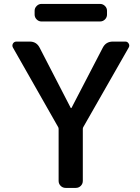

<svg xmlns="http://www.w3.org/2000/svg" viewBox="-20 -962 703 961"><path d="M187.5 -854.5Q173.8 -854.5 163.6 -864.7Q153.3 -875 153.3 -888.7V-908.2Q153.3 -921.9 163.6 -932.1Q173.8 -942.4 187.5 -942.4H480.5Q495.1 -942.4 505.4 -932.1Q515.6 -921.9 515.6 -908.2V-888.7Q515.6 -875 505.4 -864.7Q495.1 -854.5 480.5 -854.5ZM334 -421.9Q335 -420.9 335.9 -420.9Q336.9 -420.9 337.9 -421.9L494.1 -722.7Q509.8 -753.9 544.9 -753.9H607.4Q618.2 -753.9 624 -744.1Q627 -739.3 627 -733.9Q627 -728.5 624 -723.6L396.5 -325.2Q394.5 -321.3 394.5 -316.4V-56.6Q394.5 -42 384.3 -31.7Q374 -21.5 359.4 -21.5H308.6Q293.9 -21.5 283.7 -31.7Q273.4 -42 273.4 -56.6V-316.4Q273.4 -321.3 271.5 -325.2L44.9 -723.6Q42 -728.5 42 -733.9Q42 -739.3 44.9 -744.1Q50.8 -753.9 62.5 -753.9H128.9Q163.1 -753.9 178.7 -722.7Z"/></svg>

Font: Gen Jyuu GothicL Medium
Style: Regular
Weight: 500
Designer: [Source Han Sans]
Ryoko NISHIZUKA  (kana & ideographs); Paul D. Hunt (Latin, Greek & Cyrillic); Wenlong ZHANG  (bopomofo
Version: Version 1.002.20150607